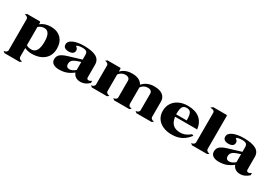

<svg xmlns="http://www.w3.org/2000/svg" viewBox="40 -1795 4413 3110"><g transform="rotate(30 2247.0 -240.5)"><path d="M752 -259Q752 -177 714.5 -115Q677 -53 605 -19Q533 15 433 15Q362 15 302 -14V150Q302 171 320.5 185.5Q339 200 367 201L337 226H52L22 201Q50 200 68.5 185.5Q87 171 87 150V-430Q87 -452 68.5 -466.5Q50 -481 22 -482L52 -507H292L302 -497V-459Q380 -522 493 -522Q611 -522 681.5 -453Q752 -384 752 -259ZM522 -259Q522 -354 494 -402Q466 -450 411 -450Q350 -450 302 -408V-68Q337 -42 397 -42Q459 -42 490.5 -95Q522 -148 522 -259Z M1103 -482Q1043 -482 1002 -463V-450Q1020 -437 1029 -424Q1038 -411 1038 -392Q1038 -353 1010.5 -334.5Q983 -316 937 -316Q891 -316 863.5 -334.5Q836 -353 836 -392Q836 -454 914.5 -488Q993 -522 1112 -522Q1264 -522 1340 -479.5Q1416 -437 1416 -345V-110Q1416 -93 1424 -83Q1432 -73 1449 -73Q1463 -73 1476 -78.5Q1489 -84 1506 -98V-55Q1430 15 1349 15Q1239 15 1204 -77Q1145 -29 1084 -7Q1023 15 946 15Q877 15 837 -12.5Q797 -40 797 -91Q797 -150 835.5 -183.5Q874 -217 958 -243L1201 -317V-404Q1201 -447 1178.5 -464.5Q1156 -482 1103 -482ZM1136 -251Q1077 -231 1052.5 -204.5Q1028 -178 1028 -136Q1028 -107 1044 -90Q1060 -73 1089 -73Q1143 -73 1201 -123V-273Z M2704 -25 2674 0H2389L2359 -25Q2387 -26 2405.5 -40.5Q2424 -55 2424 -76V-387Q2424 -416 2403 -433.5Q2382 -451 2343 -451Q2307 -451 2276 -434.5Q2245 -418 2222 -387V-76Q2222 -55 2240.5 -40.5Q2259 -26 2287 -25L2257 0H1972L1942 -25Q1970 -26 1988.5 -40.5Q2007 -55 2007 -76V-387Q2007 -416 1986 -433.5Q1965 -451 1926 -451Q1890 -451 1859 -434.5Q1828 -418 1805 -387V-76Q1805 -55 1823.5 -40.5Q1842 -26 1870 -25L1840 0H1555L1525 -25Q1553 -26 1571.5 -40.5Q1590 -55 1590 -76V-430Q1590 -452 1571.5 -466.5Q1553 -481 1525 -482L1555 -507H1795L1805 -497V-442Q1847 -484 1897 -503.5Q1947 -523 2014 -523Q2085 -523 2133.5 -500Q2182 -477 2209 -429Q2290 -522 2426 -522Q2528 -522 2583.5 -479.5Q2639 -437 2639 -364V-76Q2639 -55 2657.5 -40.5Q2676 -26 2704 -25Z M3054 15Q2960 15 2888.5 -17Q2817 -49 2778 -108Q2739 -167 2739 -247Q2739 -329 2778.5 -391Q2818 -453 2889 -487.5Q2960 -522 3054 -522Q3194 -522 3275.5 -456.5Q3357 -391 3373 -264H2960Q2982 -82 3154 -82Q3207 -82 3252.5 -101Q3298 -120 3340 -156L3371 -145Q3315 -68 3238 -26.5Q3161 15 3054 15ZM3054 -482Q3014 -482 2992.5 -463.5Q2971 -445 2963 -407.5Q2955 -370 2955 -306H3153Q3153 -370 3145 -407.5Q3137 -445 3115.5 -463.5Q3094 -482 3054 -482Z M3743 -25 3713 0H3428L3398 -25Q3426 -26 3444.5 -40.5Q3463 -55 3463 -76V-625Q3463 -651 3445 -663Q3427 -675 3378 -677L3418 -707H3668L3678 -697V-76Q3678 -55 3696.5 -40.5Q3715 -26 3743 -25Z M4091 -482Q4031 -482 3990 -463V-450Q4008 -437 4017 -424Q4026 -411 4026 -392Q4026 -353 3998.5 -334.5Q3971 -316 3925 -316Q3879 -316 3851.5 -334.5Q3824 -353 3824 -392Q3824 -454 3902.5 -488Q3981 -522 4100 -522Q4252 -522 4328 -479.5Q4404 -437 4404 -345V-110Q4404 -93 4412 -83Q4420 -73 4437 -73Q4451 -73 4464 -78.5Q4477 -84 4494 -98V-55Q4418 15 4337 15Q4227 15 4192 -77Q4133 -29 4072 -7Q4011 15 3934 15Q3865 15 3825 -12.5Q3785 -40 3785 -91Q3785 -150 3823.5 -183.5Q3862 -217 3946 -243L4189 -317V-404Q4189 -447 4166.5 -464.5Q4144 -482 4091 -482ZM4124 -251Q4065 -231 4040.5 -204.5Q4016 -178 4016 -136Q4016 -107 4032 -90Q4048 -73 4077 -73Q4131 -73 4189 -123V-273Z"/></g></svg>

Font: FFF_Oezguer-Guendem
Style: Bold
Weight: 700
Designer: bBox Type GmbH
Foundry: bBox Type GmbH
Version: Version 1.004